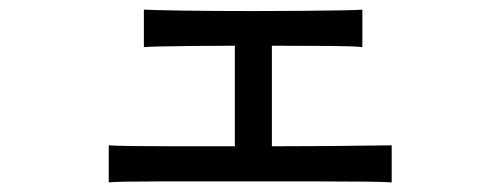

<svg xmlns="http://www.w3.org/2000/svg" viewBox="-20 -481 1040 399"><path d="M206 -102V-179Q218 -178 255 -177.5Q292 -177 347 -177Q402 -177 468 -177V-386Q423 -386 382.5 -385.5Q342 -385 314.5 -384.5Q287 -384 279 -383V-461Q295 -460 358.5 -459Q422 -458 508 -458Q564 -458 611 -458.5Q658 -459 690.5 -459.5Q723 -460 733 -461V-383Q721 -385 670 -385.5Q619 -386 545 -386V-177Q608 -177 661.5 -177.5Q715 -178 750 -178.5Q785 -179 794 -179V-102Q783 -103 742.5 -103.5Q702 -104 640.5 -104Q579 -104 504 -104Q454 -104 404.5 -104Q355 -104 313 -104Q271 -104 242.5 -103.5Q214 -103 206 -102Z"/></svg>

Font: Zen Kaku Gothic New Medium
Style: Regular
Weight: 500
Designer: Yoshimichi Ohira
Foundry: Positype
Version: Version 1.002